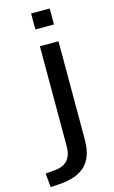

<svg xmlns="http://www.w3.org/2000/svg" viewBox="-199 -770 602 1017"><g transform="rotate(-15 101.5 -261.5)"><path d="M185.5 -631.3V-718.8H83.5V-631.3ZM-5.9 193.4C128.9 184.1 185.5 121.6 185.5 -1V-539.1H83.5V10.7C83.5 75.2 51.8 111.3 -11.7 115.7L-61.5 120.1L-54.2 196.3Z"/></g></svg>

Font: Winston
Style: Regular
Weight: 400
Designer: Vernon Adams, Kim Jin-seong, David Berlow, Cristiano Sobral
Foundry: The Winston Project Authors
Version: Version 3.004